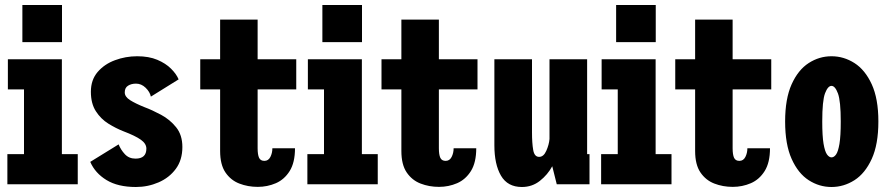

<svg xmlns="http://www.w3.org/2000/svg" viewBox="-20 -737 3572 768"><path d="M69.5 -717H228V-568.5H69.5ZM9.5 0V-120.5H76V-379.5H11.5V-500H227.5V-120.5H291V0Z M523.5 11Q451.5 11 406 -16.8Q360.5 -44.5 341 -89.5L454.5 -159.5Q463 -138 479.5 -120.2Q496 -102.5 522 -102.5Q565.5 -102.5 565.5 -142.5Q565.5 -162.5 543.2 -178.2Q521 -194 473.5 -212Q444 -223.5 413.8 -242.2Q383.5 -261 363.5 -292Q343.5 -323 343.5 -370Q343.5 -417.5 370.5 -449Q397.5 -480.5 440 -496.2Q482.5 -512 528.5 -512Q575.5 -512 609.2 -497.8Q643 -483.5 664.2 -462.2Q685.5 -441 694.5 -419.5L583.5 -350.5Q579.5 -369.5 562.5 -386Q545.5 -402.5 524 -402.5Q505.5 -402.5 492.2 -394.2Q479 -386 479 -367.5Q479 -350 500.2 -336.5Q521.5 -323 557.5 -308.5Q588.5 -297 624 -278Q659.5 -259 684.5 -228Q709.5 -197 709.5 -149Q709.5 -97 683.2 -61.5Q657 -26 614.2 -7.5Q571.5 11 523.5 11Z M860.5 -133V-379.5H781V-500H860.5V-658.5H1010.5V-500H1165V-379.5H1010.5V-144Q1010.5 -118.5 1016.2 -106Q1022 -93.5 1037.5 -93.5Q1053.5 -93.5 1061.5 -109.2Q1069.5 -125 1069.5 -144H1160Q1160 -87 1138.8 -53Q1117.5 -19 1083.5 -4.2Q1049.5 10.5 1011 10.5Q971.5 10.5 937.2 -2.8Q903 -16 881.8 -47.2Q860.5 -78.5 860.5 -133Z M1269.5 -717H1428V-568.5H1269.5ZM1209.5 0V-120.5H1276V-379.5H1211.5V-500H1427.5V-120.5H1491V0Z M1585.5 -133V-379.5H1506V-500H1585.5V-658.5H1735.5V-500H1890V-379.5H1735.5V-144Q1735.5 -118.5 1741.2 -106Q1747 -93.5 1762.5 -93.5Q1778.5 -93.5 1786.5 -109.2Q1794.5 -125 1794.5 -144H1885Q1885 -87 1863.8 -53Q1842.5 -19 1808.5 -4.2Q1774.5 10.5 1736 10.5Q1696.5 10.5 1662.2 -2.8Q1628 -16 1606.8 -47.2Q1585.5 -78.5 1585.5 -133Z M2067.5 11Q2010.5 11 1984 -34.2Q1957.5 -79.5 1957.5 -156V-500H2108V-207Q2108 -165 2112.8 -137.2Q2117.5 -109.5 2136.5 -109.5Q2154.5 -109.5 2165.2 -133.8Q2176 -158 2178 -181V-500H2328.5V-120.5H2338V0H2207L2189 -72Q2170.5 -38 2139.5 -13.5Q2108.5 11 2067.5 11Z M2444.5 -717H2603V-568.5H2444.5ZM2384.5 0V-120.5H2451V-379.5H2386.5V-500H2602.5V-120.5H2666V0Z M2760.5 -133V-379.5H2681V-500H2760.5V-658.5H2910.5V-500H3065V-379.5H2910.5V-144Q2910.5 -118.5 2916.2 -106Q2922 -93.5 2937.5 -93.5Q2953.5 -93.5 2961.5 -109.2Q2969.5 -125 2969.5 -144H3060Q3060 -87 3038.8 -53Q3017.5 -19 2983.5 -4.2Q2949.5 10.5 2911 10.5Q2871.5 10.5 2837.2 -2.8Q2803 -16 2781.8 -47.2Q2760.5 -78.5 2760.5 -133Z M3306 11Q3257 11 3214.8 -16.2Q3172.5 -43.5 3146.5 -101.5Q3120.5 -159.5 3120.5 -251Q3120.5 -342 3146.5 -399.8Q3172.5 -457.5 3214.8 -484.8Q3257 -512 3306 -512Q3355 -512 3397.8 -484.8Q3440.5 -457.5 3467 -399.8Q3493.5 -342 3493.5 -251Q3493.5 -159.5 3467 -101.5Q3440.5 -43.5 3397.8 -16.2Q3355 11 3306 11ZM3306 -107.5Q3316 -107.5 3324.2 -119Q3332.5 -130.5 3337.8 -161.5Q3343 -192.5 3343 -251Q3343 -333 3331.8 -363.2Q3320.5 -393.5 3306 -393.5Q3291.5 -393.5 3280.2 -364Q3269 -334.5 3269 -251Q3269 -193 3274.2 -162Q3279.5 -131 3288 -119.2Q3296.5 -107.5 3306 -107.5Z"/></svg>

Font: Trispace Condensed
Style: Bold
Weight: 700
Width: 3
Designer: Tyler Finck
Foundry: Etcetera Type Company
Version: Version 1.210; ttfautohint (v1.8.3)